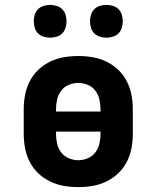

<svg xmlns="http://www.w3.org/2000/svg" viewBox="-20 -757 640 785"><path d="M300 8Q270 8 241 3Q212 -2 185 -15Q158 -28 136.5 -48.5Q115 -69 101.5 -95.5Q88 -122 82.5 -151Q77 -180 77 -210V-310Q77 -340 82.5 -369Q88 -398 101.5 -424.5Q115 -451 136.5 -471.5Q158 -492 185 -505Q212 -518 241 -523Q270 -528 300 -528Q330 -528 359 -523Q388 -518 415 -505Q442 -492 463.5 -471.5Q485 -451 498.5 -424.5Q512 -398 517.5 -369Q523 -340 523 -310V-210Q523 -180 517.5 -151Q512 -122 498.5 -95.5Q485 -69 463.5 -48.5Q442 -28 415 -15Q388 -2 359 3Q330 8 300 8ZM209 -301H391V-310Q391 -330 386.5 -350Q382 -370 370 -386Q358 -402 339 -410Q320 -418 300 -418Q280 -418 261 -410Q242 -402 230 -386Q218 -370 213.5 -350Q209 -330 209 -310ZM300 -102Q320 -102 339 -110Q358 -118 370 -134Q382 -150 386.5 -170Q391 -190 391 -210V-219H209V-210Q209 -190 213.5 -170Q218 -150 230 -134Q242 -118 261 -110Q280 -102 300 -102ZM415 -603Q402 -603 388.5 -607Q375 -611 365.5 -620.5Q356 -630 352 -643.5Q348 -657 348 -670Q348 -683 352 -696.5Q356 -710 365.5 -719.5Q375 -729 388.5 -733Q402 -737 415 -737Q428 -737 441.5 -733Q455 -729 464.5 -719.5Q474 -710 478 -696.5Q482 -683 482 -670Q482 -657 478 -643.5Q474 -630 464.5 -620.5Q455 -611 441.5 -607Q428 -603 415 -603ZM185 -603Q172 -603 158.5 -607Q145 -611 135.5 -620.5Q126 -630 122 -643.5Q118 -657 118 -670Q118 -683 122 -696.5Q126 -710 135.5 -719.5Q145 -729 158.5 -733Q172 -737 185 -737Q198 -737 211.5 -733Q225 -729 234.5 -719.5Q244 -710 248 -696.5Q252 -683 252 -670Q252 -657 248 -643.5Q244 -630 234.5 -620.5Q225 -611 211.5 -607Q198 -603 185 -603Z"/></svg>

Font: Iosevka Etoile Extrabold
Style: Regular
Weight: 800
Designer: Belleve Invis
Foundry: Belleve Invis
Version: Version 22.1.2; ttfautohint (v1.8.4)